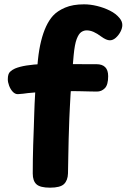

<svg xmlns="http://www.w3.org/2000/svg" viewBox="-20 -847 585 887"><path d="M211.1 20Q165.7 20 148.5 4.4Q131.3 -11.2 131.3 -45.3Q131.3 -81.7 131.8 -112Q132.3 -142.3 133.3 -177.2Q134.3 -212 136.3 -261Q137.3 -287 138.3 -324.9Q139.3 -362.9 142.8 -422.4Q146.3 -481.9 155.3 -571Q160.3 -619 169.9 -657.4Q179.4 -695.8 193.1 -725.1Q206.8 -754.3 224.8 -774.3Q244.8 -796.3 280.6 -811.7Q316.3 -827 368.3 -827Q397.3 -827 428.8 -819.3Q460.3 -811.6 488 -797.7Q515.7 -783.9 532 -763.7Q545.1 -748.4 545.1 -731.4Q545.1 -716.8 536.6 -700.4Q528.1 -684.1 514.9 -672.4Q501.8 -660.8 487.4 -660.8Q471.4 -660.8 447.8 -678Q428.7 -692.4 412.3 -699.6Q395.9 -706.7 380.2 -706.7Q367.2 -706.7 355.4 -698.8Q343.7 -691 334.3 -666.7Q325 -642.3 320.3 -592Q314.3 -526.9 310.8 -482.3Q307.3 -437.8 305.7 -406.4Q304.1 -375 302.7 -350.5Q301.3 -326 300.3 -300Q298.3 -245 297.2 -204.9Q296.1 -164.9 295.6 -128.1Q295.1 -91.2 294.1 -45.8Q293.1 -13.6 275.8 3.2Q258.6 20 211.1 20ZM62.3 -412Q49.2 -412 38.7 -423.4Q28.1 -434.9 22.1 -451.1Q16.1 -467.3 16.1 -480.7Q16.1 -506 26.7 -515.6Q37.3 -525.2 49.3 -530.4Q70.9 -539.4 102.6 -544.4Q134.2 -549.4 176.8 -551.4Q219.4 -553.4 271.3 -551.4Q293.3 -551.2 324.3 -550.8Q355.3 -550.4 383.6 -550.4Q411.8 -550.4 426.2 -550.4Q452 -550.4 465.8 -536.9Q479.7 -523.3 479.7 -495Q479.7 -455 464.4 -439.5Q449.2 -424 427.8 -424Q417.8 -424 396.2 -424.5Q374.6 -425 353.4 -425.5Q332.3 -426 321.3 -426Q290.3 -426 251.8 -425Q213.3 -424 175.8 -422Q138.3 -420 109.3 -417Q102.3 -416 86.3 -414Q70.3 -412 62.3 -412Z"/></svg>

Font: Playpen Sans Arabic
Style: Regular
Weight: 400
Designer: Azza Alameddine, Laura Meseguer, Veronika Burian, José Scaglione
Foundry: TypeTogether
Version: Version 2.000